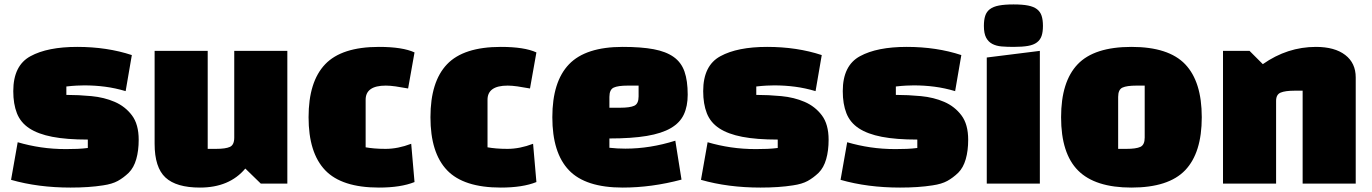

<svg xmlns="http://www.w3.org/2000/svg" viewBox="-20 -830 6203 868"><path d="M118 -576Q195 -618 329 -618Q464 -618 576 -581L548 -418Q501 -432 455 -438Q409 -444 361 -444Q347 -444 326.5 -443Q306 -442 280 -439V-401Q335 -401 393 -395.5Q451 -390 498.5 -369.5Q546 -349 576.5 -308.5Q607 -268 607 -198Q607 -149 596 -110.5Q585 -72 562 -49Q538 -26 512.5 -12Q487 2 446 8Q414 13 377.5 15.5Q341 18 299 18Q152 18 30 -17L60 -187Q111 -172 165 -164Q219 -156 278 -156Q305 -156 329.5 -157Q354 -158 377 -161V-199Q281 -199 216.5 -211.5Q152 -224 112.5 -250Q73 -276 56.5 -318Q40 -360 40 -418Q40 -534 118 -576Z M679 -600H919V-157H956Q1000 -157 1019.5 -166Q1039 -175 1039 -208V-600H1279V0H1159L1089 -68Q1017 18 884 18Q777 18 728 -27.5Q679 -73 679 -180Z M1839 -180 1854 -7Q1792 18 1693 18Q1525 18 1450 -60.5Q1375 -139 1375 -300Q1375 -461 1450 -539.5Q1525 -618 1693 -618Q1800 -618 1854 -593L1825 -430Q1793 -436 1768 -439.5Q1743 -443 1724 -443Q1633 -443 1633 -379V-164Q1650 -161 1672.5 -159Q1695 -157 1723 -157Q1779 -157 1839 -180Z M2390 -180 2405 -7Q2343 18 2244 18Q2076 18 2001 -60.5Q1926 -139 1926 -300Q1926 -461 2001 -539.5Q2076 -618 2244 -618Q2351 -618 2405 -593L2376 -430Q2344 -436 2319 -439.5Q2294 -443 2275 -443Q2184 -443 2184 -379V-164Q2201 -161 2223.5 -159Q2246 -157 2274 -157Q2330 -157 2390 -180Z M2735 -204V-162Q2753 -160 2771 -159Q2789 -158 2807 -158Q2919 -158 3033 -194L3061 -18Q2926 18 2795 18Q2627 18 2552 -60.5Q2477 -139 2477 -300Q2477 -461 2552.5 -539.5Q2628 -618 2795 -618Q2879 -618 2935 -607.5Q2991 -597 3025.5 -572.5Q3060 -548 3074.5 -506.5Q3089 -465 3089 -402Q3089 -350 3071.5 -312.5Q3054 -275 3013 -251Q2972 -227 2904 -215.5Q2836 -204 2735 -204ZM2735 -392V-343H2784Q2828 -343 2847.5 -352Q2867 -361 2867 -394V-443H2818Q2774 -443 2754.5 -434Q2735 -425 2735 -392Z M3237 -576Q3314 -618 3448 -618Q3583 -618 3695 -581L3667 -418Q3620 -432 3574 -438Q3528 -444 3480 -444Q3466 -444 3445.5 -443Q3425 -442 3399 -439V-401Q3454 -401 3512 -395.5Q3570 -390 3617.5 -369.5Q3665 -349 3695.5 -308.5Q3726 -268 3726 -198Q3726 -149 3715 -110.5Q3704 -72 3681 -49Q3657 -26 3631.5 -12Q3606 2 3565 8Q3533 13 3496.5 15.5Q3460 18 3418 18Q3271 18 3149 -17L3179 -187Q3230 -172 3284 -164Q3338 -156 3397 -156Q3424 -156 3448.5 -157Q3473 -158 3496 -161V-199Q3400 -199 3335.5 -211.5Q3271 -224 3231.5 -250Q3192 -276 3175.5 -318Q3159 -360 3159 -418Q3159 -534 3237 -576Z M3868 -576Q3945 -618 4079 -618Q4214 -618 4326 -581L4298 -418Q4251 -432 4205 -438Q4159 -444 4111 -444Q4097 -444 4076.5 -443Q4056 -442 4030 -439V-401Q4085 -401 4143 -395.5Q4201 -390 4248.5 -369.5Q4296 -349 4326.5 -308.5Q4357 -268 4357 -198Q4357 -149 4346 -110.5Q4335 -72 4312 -49Q4288 -26 4262.5 -12Q4237 2 4196 8Q4164 13 4127.5 15.5Q4091 18 4049 18Q3902 18 3780 -17L3810 -187Q3861 -172 3915 -164Q3969 -156 4028 -156Q4055 -156 4079.5 -157Q4104 -158 4127 -161V-199Q4031 -199 3966.5 -211.5Q3902 -224 3862.5 -250Q3823 -276 3806.5 -318Q3790 -360 3790 -418Q3790 -534 3868 -576Z M4681 0H4441V-570L4681 -600ZM4428 -713Q4428 -740 4434 -758.5Q4440 -777 4455 -788.5Q4470 -800 4496 -805Q4522 -810 4562 -810Q4602 -810 4627.5 -805Q4653 -800 4668 -788.5Q4683 -777 4689 -758.5Q4695 -740 4695 -713Q4695 -686 4689 -668Q4683 -650 4668 -638.5Q4653 -627 4627.5 -622.5Q4602 -618 4562 -618Q4533 -618 4508.5 -620Q4484 -622 4466 -631.5Q4448 -641 4438 -660Q4428 -679 4428 -713Z M4777 -300Q4777 -461 4852 -539.5Q4927 -618 5095 -618Q5263 -618 5338 -539.5Q5413 -461 5413 -300Q5413 -139 5338 -60.5Q5263 18 5095 18Q4931 18 4854 -59Q4777 -136 4777 -300ZM5035 -392V-157H5072Q5116 -157 5135.5 -166Q5155 -175 5155 -208V-443H5118Q5074 -443 5054.5 -434Q5035 -425 5035 -392Z M5509 -600H5629L5689 -540Q5800 -618 5929 -618Q6014 -618 6061.5 -581.5Q6109 -545 6109 -480V0H5869V-420H5832Q5791 -420 5770 -411.5Q5749 -403 5749 -374V0H5509Z"/></svg>

Font: Black Han Sans
Style: Regular
Weight: 400
Width: 7
Designer: ZESSTYPE
Foundry: ZESSTYPE
Version: Version 1.00